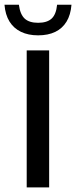

<svg xmlns="http://www.w3.org/2000/svg" viewBox="-48 -814 331 834"><path d="M68 0V-595H165.5V0ZM117.5 -660.5Q74.5 -660.5 43 -675.8Q11.5 -691 -6.8 -720.5Q-25 -750 -28.5 -793.5H34Q39.5 -751.5 59.2 -733.2Q79 -715 117.5 -715Q156.5 -715 176.2 -733.2Q196 -751.5 200 -793.5H262.5Q259 -749.5 241 -720Q223 -690.5 192 -675.5Q161 -660.5 117.5 -660.5Z"/></svg>

Font: Encode Sans SC Condensed Medium
Style: Regular
Weight: 500
Width: 3
Designer: Multiple Designers
Foundry: Impallari Type
Version: Version 3.002